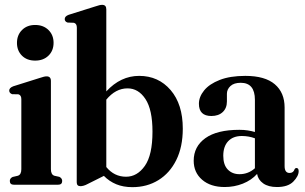

<svg xmlns="http://www.w3.org/2000/svg" viewBox="-20 -762 1257 792"><path d="M125 -512Q91 -512 70.5 -532.5Q50 -553 50 -585Q50 -617.5 70.8 -638.2Q91.5 -659 125 -659Q159 -659 180 -638.2Q201 -617.5 201 -585.5Q201 -553 180 -532.5Q159 -512 125 -512ZM190 -428V-64Q190 -41.5 204.5 -37L225 -32.5Q236.5 -26.5 236.5 -15.5Q236.5 0 219.5 0H37.5Q20.5 0 20.5 -15.5Q20.5 -26.5 32 -32L53.5 -37Q68 -41.5 68 -64V-353Q68 -369.5 56 -373L30 -373.5Q18 -378 18 -388.5Q18 -399.5 34.5 -406L142.5 -440Q154.5 -444 160.8 -445.5Q167 -447 172.5 -447Q190 -447 190 -428Z M418.5 -723.5V-385Q477.5 -449 554 -449Q633.5 -449 683.8 -390.5Q734 -332 734 -231.5Q734 -156 707.2 -102Q680.5 -48 633.5 -19Q586.5 10 526 10Q488.5 10 459.5 -2Q430.5 -14 408.5 -36.5L342.5 -3.5Q332.5 2 324.8 4Q317 6 312 6Q296.5 6 296.5 -10L297 -648Q297 -664.5 285 -668L258.5 -669Q247 -673 247 -683.5Q247 -695 263.5 -701L371.5 -735Q383.5 -739 389.8 -740.5Q396 -742 401.5 -742Q418.5 -742 418.5 -723.5ZM506 -397.5Q457 -397.5 418.5 -351V-73Q451 -33 500 -33Q546 -33 577.5 -77.8Q609 -122.5 609 -219Q609 -309.5 580 -353.5Q551 -397.5 506 -397.5Z M779 -99Q779 -157.5 827 -192Q875 -226.5 967.5 -226.5Q986.5 -226.5 1002.2 -224Q1018 -221.5 1031.5 -217.5V-350Q1031.5 -420.5 973 -420.5Q945 -420.5 930.5 -407Q916 -393.5 916 -375V-343.5Q916 -316 898.8 -299.8Q881.5 -283.5 852 -283.5Q800.5 -283.5 800.5 -334Q800.5 -362.5 822 -389Q843.5 -415.5 886.2 -432.2Q929 -449 992 -449Q1073 -449 1113.5 -414.5Q1154 -380 1154 -318.5V-77Q1154 -48.5 1174.5 -48.5Q1190.5 -48.5 1195.5 -64.5Q1198 -69 1202.5 -69Q1212 -69 1212 -56Q1212 -35.5 1190 -13Q1168 9.5 1122.5 9.5Q1087 9.5 1065.8 -5.5Q1044.5 -20.5 1040.5 -44.5Q1017 -18.5 981.8 -4.5Q946.5 9.5 907 9.5Q848.5 9.5 813.8 -20.5Q779 -50.5 779 -99ZM901 -119.5Q901 -82 919.5 -62.8Q938 -43.5 968 -43.5Q1004 -43.5 1031.5 -68V-191.5Q1006 -201 977.5 -201Q941.5 -201 921.2 -179.5Q901 -158 901 -119.5Z"/></svg>

Font: Fraunces 144pt S050 SemiBold
Style: Regular
Weight: 600
Version: Version 1.000; ttfautohint (v1.8.3)